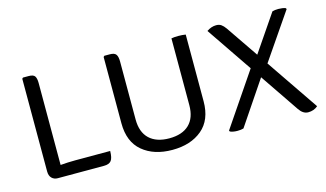

<svg xmlns="http://www.w3.org/2000/svg" viewBox="-71 -761 1674 986"><g transform="rotate(-15 766.0 -268.0)"><path d="M431 -65.5Q430.5 -28.5 419.2 -14.2Q408 0 380.5 0H134.5Q116 0 103.5 -12.2Q91 -24.5 91 -48V-540.5L96 -545.5H126.5Q151 -545.5 158.8 -534Q166.5 -522.5 166.5 -497.5V-62Q206 -65.5 245.5 -65.5Z M960.5 -188Q960.5 -89 900.2 -38.5Q840 12 742 12Q644.5 12 584 -38.5Q523.5 -89 523.5 -188V-540.5L528.5 -545.5H558Q582.5 -545.5 590.8 -533.5Q599 -521.5 599 -496.5V-188Q599 -120.5 636.2 -85Q673.5 -49.5 742 -49.5Q811 -49.5 847.8 -85Q884.5 -120.5 884.5 -188V-542.5Q899 -545.5 921 -545.5Q931 -545.5 941.5 -544.8Q952 -544 960.5 -542.5Z M1073 -531.5Q1097.5 -548.5 1123.5 -548.5Q1139.5 -548.5 1150.2 -541Q1161 -533.5 1172 -518L1288.5 -347.5L1421.5 -542.5Q1434.5 -546.5 1453.5 -546.5Q1464 -546.5 1474.5 -545Q1485 -543.5 1492 -540.5L1495 -535L1327.5 -290.5L1517 -12.5Q1495.5 6 1465.5 6Q1438 6 1417.5 -24.5L1277.5 -230.5L1122 0Q1109 4 1090 4Q1065.5 4 1050.5 -3L1047.5 -8.5L1238 -289Z"/></g></svg>

Font: Signika SC Light
Style: Regular
Weight: 300
Designer: Anna Giedryś
Foundry: Anna Giedryś
Version: Version 2.000; ttfautohint (v1.8.3) -l 8 -r 50 -G 200 -x 9 -